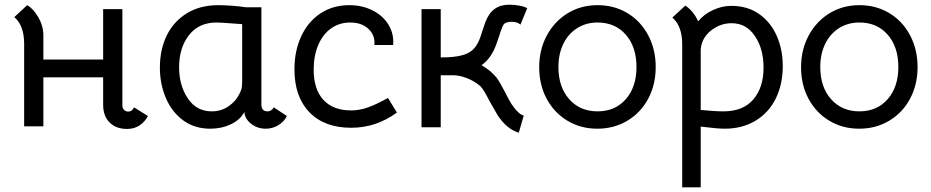

<svg xmlns="http://www.w3.org/2000/svg" viewBox="-20 -539 3972 819"><path d="M527 -63Q543 -63 552 -81L611 -44Q597 -18 574.5 -3.5Q552 11 522 11Q475 11 447.5 -16.5Q420 -44 420 -92V-209H165V0H83V-352Q83 -430 41 -466L96 -517Q121 -503 142.5 -467Q164 -431 165 -390V-285H420V-500H502V-89Q502 -78 509 -70.5Q516 -63 527 -63Z M662 -251Q662 -327 691 -387Q720 -447 776.5 -482Q833 -517 912 -517Q935 -517 969.5 -514.5Q1004 -512 1028 -508H1095V-93Q1095 -79 1101.5 -71.5Q1108 -64 1121 -64Q1138 -64 1148 -81L1204 -44Q1191 -19 1166.5 -4.5Q1142 10 1114 10Q1077 10 1050.5 -11.5Q1024 -33 1022 -62V-61Q1005 -28 965 -9Q925 10 877 10Q810 10 761.5 -25.5Q713 -61 687.5 -121Q662 -181 662 -251ZM1001 -138Q1010 -155 1011.5 -167Q1013 -179 1013 -194V-436L971 -439Q921 -443 904 -443Q828 -443 786 -389Q744 -335 744 -252Q744 -175 781 -119.5Q818 -64 883 -64Q923 -64 954 -85Q985 -106 1001 -138Z M1236 -243Q1236 -323 1265.5 -385.5Q1295 -448 1348 -482.5Q1401 -517 1470 -517Q1525 -517 1569.5 -494.5Q1614 -472 1637.5 -433Q1661 -394 1657 -347H1577Q1581 -388 1552 -415.5Q1523 -443 1474 -443Q1428 -443 1392.5 -418Q1357 -393 1337.5 -347Q1318 -301 1318 -242Q1318 -158 1359.5 -113Q1401 -68 1478 -68Q1512 -68 1547 -80Q1582 -92 1635 -121L1673 -59Q1585 6 1478 6Q1364 6 1300 -60Q1236 -126 1236 -243Z M1860 -500V-294Q1920 -294 1954 -304Q1995 -316 2013 -347Q2023 -362 2029.5 -382Q2036 -402 2037 -405Q2045 -431 2050 -444Q2065 -483 2090 -501Q2115 -519 2153 -519Q2174 -519 2195.5 -515Q2217 -511 2229 -504L2200 -434Q2187 -446 2162 -446Q2144 -446 2133 -439Q2128 -436 2123.5 -425.5Q2119 -415 2116 -406Q2113 -397 2111 -391Q2100 -357 2092 -337Q2071 -287 2034 -261Q2075 -237 2098 -208Q2112 -189 2131 -152Q2151 -112 2162 -95Q2191 -52 2214 -46L2193 27Q2142 12 2103 -47Q2094 -62 2068 -108Q2058 -128 2047.5 -146Q2037 -164 2027 -173Q2004 -193 1972 -205.5Q1940 -218 1914 -218H1860V4H1778V-500Z M2280 -252Q2280 -327 2312.5 -387.5Q2345 -448 2401.5 -482.5Q2458 -517 2529 -517Q2600 -517 2656.5 -483Q2713 -449 2745 -388.5Q2777 -328 2777 -253Q2777 -178 2745 -118Q2713 -58 2656 -24Q2599 10 2528 10Q2457 10 2400.5 -24Q2344 -58 2312 -117.5Q2280 -177 2280 -252ZM2695 -253Q2695 -339 2649.5 -391Q2604 -443 2529 -443Q2480 -443 2442 -419Q2404 -395 2383 -352Q2362 -309 2362 -253Q2362 -168 2408 -116Q2454 -64 2529 -64Q2604 -64 2649.5 -116Q2695 -168 2695 -253Z M3319 -257Q3319 -180 3289.5 -119.5Q3260 -59 3203.5 -24.5Q3147 10 3071 10Q3041 10 2969 1V260H2890V-350Q2890 -428 2848 -464L2903 -515Q2918 -506 2933 -488.5Q2948 -471 2958 -448Q2982 -478 3021 -496Q3060 -514 3099 -514Q3169 -514 3218.5 -479Q3268 -444 3293.5 -385.5Q3319 -327 3319 -257ZM3237 -251Q3237 -331 3200 -385.5Q3163 -440 3101 -440Q3052 -440 3012.5 -408.5Q2973 -377 2969 -328V-70Q3029 -64 3066 -64Q3150 -64 3193.5 -115Q3237 -166 3237 -251Z M3397 -252Q3397 -327 3429.5 -387.5Q3462 -448 3518.5 -482.5Q3575 -517 3646 -517Q3717 -517 3773.5 -483Q3830 -449 3862 -388.5Q3894 -328 3894 -253Q3894 -178 3862 -118Q3830 -58 3773 -24Q3716 10 3645 10Q3574 10 3517.5 -24Q3461 -58 3429 -117.5Q3397 -177 3397 -252ZM3812 -253Q3812 -339 3766.5 -391Q3721 -443 3646 -443Q3597 -443 3559 -419Q3521 -395 3500 -352Q3479 -309 3479 -253Q3479 -168 3525 -116Q3571 -64 3646 -64Q3721 -64 3766.5 -116Q3812 -168 3812 -253Z"/></svg>

Font: Bellota
Style: Bold
Weight: 700
Designer: Kemie Guaida
Foundry: Kemie Guaida
Version: Version 4.001